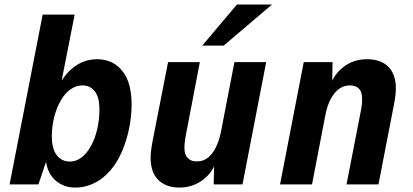

<svg xmlns="http://www.w3.org/2000/svg" viewBox="-20 -825 1846 859"><path d="M317.9 14.2Q289.6 14.2 267.8 5.9Q246.1 -2.4 229.5 -16.6Q212.9 -30.8 201.7 -51.3Q190.4 -71.8 186 -101.1L151.9 0H22.9L170.9 -759.8H314L255.9 -464.8Q286.6 -511.7 327.1 -536.1Q347.7 -548.3 369.4 -554.2Q391.1 -560.1 414.1 -560.1Q448.7 -560.1 477.8 -546.9Q506.8 -533.7 527.8 -506.8Q549.8 -479 559.3 -440.9Q568.8 -402.8 568.8 -357.4Q568.8 -329.1 565.2 -297.4Q561.5 -265.6 554.2 -233.9Q547.9 -207.5 537.4 -177.2Q526.9 -147 512.2 -119.1Q495.6 -88.4 474.1 -63.2Q452.6 -38.1 427.7 -21Q402.8 -3.9 374.8 5.1Q346.7 14.2 317.9 14.2ZM292.5 -102.1Q320.3 -102.1 344.5 -120.4Q368.7 -138.7 386.7 -171.4Q405.3 -205.1 415 -247.3Q424.8 -289.6 424.8 -333Q424.8 -362.3 419.9 -382.1Q415 -401.9 404.8 -415.5Q384.3 -442.9 348.6 -442.9Q322.8 -442.9 297.6 -426.8Q272.5 -410.6 252 -375.5Q232.9 -342.8 222.4 -300.8Q211.9 -258.8 211.9 -216.8Q211.9 -186 217.5 -165.5Q223.1 -145 233.4 -131.3Q244.1 -117.2 259.3 -109.6Q274.4 -102.1 292.5 -102.1Z M1040 -804.7H1196.8L981 -621.1H884.8ZM782.7 14.2Q752.9 14.2 728.8 5.4Q704.6 -3.4 687.5 -20.5Q653.8 -54.7 653.8 -119.1Q653.8 -126 654.3 -133.8Q654.8 -141.6 655.8 -150.4Q656.7 -156.2 658.2 -168Q659.7 -179.7 662.1 -190.9L731.9 -546.9H874L810.1 -212.9Q809.1 -207.5 808.3 -201.2Q807.6 -194.8 806.6 -187Q805.7 -179.2 805.4 -174.3Q805.2 -169.4 805.2 -164.1Q805.2 -147 808.8 -136.7Q812.5 -126.5 819.3 -118.7Q825.7 -111.8 835.2 -107.4Q844.7 -103 860.4 -103Q881.8 -103 898.4 -111.8Q915 -120.6 928.2 -137.7Q956.5 -173.8 969.2 -238.8L1028.8 -546.9H1170.9L1064.9 0H936L938 -81.1Q926.3 -56.2 908.7 -38.8Q891.1 -21.5 875.5 -11.7Q852.5 2.4 829.1 8.3Q805.7 14.2 782.7 14.2Z M1338.9 -546.9H1467.8L1466.3 -464.8Q1478.5 -488.3 1495.1 -505.9Q1511.7 -523.4 1530.8 -535.2Q1570.8 -560.1 1622.6 -560.1Q1652.3 -560.1 1676.3 -551.8Q1700.2 -543.5 1717.3 -526.4Q1733.4 -510.3 1742.2 -486.3Q1751 -462.4 1751 -429.7Q1751 -422.9 1750.5 -414.6Q1750 -406.2 1749 -397Q1748 -391.1 1746.3 -378.9Q1744.6 -366.7 1742.2 -355.5L1673.3 0H1530.3L1595.2 -333Q1597.2 -342.8 1597.9 -349.6Q1598.6 -356.4 1599.1 -358.9Q1599.6 -365.2 1599.9 -371.3Q1600.1 -377.4 1600.1 -382.3Q1600.1 -396.5 1596.9 -408.2Q1593.8 -419.9 1585.9 -428.2Q1571.8 -442.9 1545.4 -442.9Q1504.9 -442.9 1476.6 -407.7Q1447.3 -372.1 1435.1 -307.1L1376 0H1232.9Z"/></svg>

Font: Hack
Style: Bold Italic
Weight: 700
Italic angle: -11°
Monospace: yes
Designer: Christopher Simpkins
Foundry: Christopher Simpkins
Version: Version 2.017; ttfautohint (v1.4.1) -l 4 -r 80 -G 350 -x 0 -